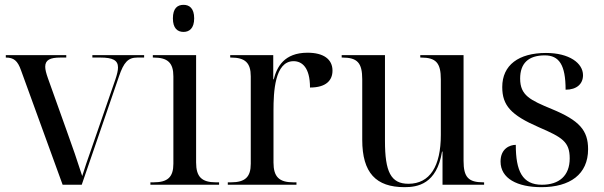

<svg xmlns="http://www.w3.org/2000/svg" viewBox="-20 -764 2496 794"><path d="M67 -473 239 0H318L472 -448C492 -507 510 -526 548 -526H576V-536H362V-526H395C446 -526 468 -515 468 -485C468 -472 464 -456 457 -435L356 -143C340 -98 332 -74 320 -36C296 -111 283 -147 257 -220L178 -441C171 -461 167 -476 167 -488C167 -516 187 -526 230 -526H254V-536H4V-526C37 -526 53 -513 67 -473Z M739 -632C763 -632 783 -647 783 -688C783 -730 763 -744 739 -744C714 -744 695 -730 695 -688C695 -647 714 -632 739 -632ZM602 0H886V-10H873C814 -10 791 -33 791 -92V-536H612V-526H615C674 -526 697 -504 697 -448V-87C697 -32 674 -10 615 -10H602Z M922 0H1206V-10H1193C1134 -10 1111 -33 1111 -92V-307C1111 -383 1116 -511 1194 -511C1229 -511 1262 -485 1262 -402C1329 -402 1355 -432 1355 -472C1355 -519 1318 -546 1252 -546C1155 -546 1125 -487 1112 -436H1110V-536H932V-526H935C994 -526 1017 -504 1017 -448V-87C1017 -32 994 -10 935 -10H922Z M1653 10C1706 10 1786 -2 1808 -137H1810V0H1982V-10H1979C1917 -10 1897 -31 1897 -99V-536H1718V-526H1721C1783 -526 1803 -504 1803 -436V-206C1803 -77 1758 -4 1669 -4C1596 -4 1572 -54 1572 -181V-536H1393V-526H1396C1458 -526 1478 -504 1478 -436V-186C1478 -49 1535 10 1653 10Z M2219 10C2337 10 2412 -43 2412 -147C2412 -225 2376 -266 2262 -313C2173 -350 2131 -369 2131 -439C2131 -502 2165 -535 2233 -535C2292 -535 2319 -496 2319 -393C2365 -393 2391 -417 2391 -453C2391 -503 2334 -545 2238 -545C2125 -545 2057 -495 2057 -404C2057 -328 2093 -288 2208 -238C2305 -196 2336 -178 2336 -109C2336 -37 2292 0 2221 0C2140 0 2113 -57 2113 -165C2089 -165 2050 -150 2050 -96C2050 -26 2119 10 2219 10Z"/></svg>

Font: Noto Serif Display
Style: Regular
Weight: 400
Designer: Monotype Design Team
Foundry: Monotype Imaging Inc.
Version: Version 2.009